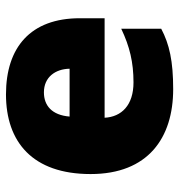

<svg xmlns="http://www.w3.org/2000/svg" viewBox="2 -606 613 658"><g transform="rotate(-90 309.0 -276.5)"><path d="M315 -563C152 -563 42 -472 42 -273C42 -76 166 10 333 10C429 10 487 -3 540 -31V-168C479 -139 425 -126 356 -126C278 -126 238 -167 235 -225H576V-310C576 -479 476 -563 315 -563ZM322 -433C374 -433 402 -394 403 -345H239C244 -406 277 -433 322 -433Z"/></g></svg>

Font: Noto Sans Bengali Black
Style: Regular
Weight: 900
Designer: Jelle Bosma - Monotype Design Team
Foundry: Monotype Imaging Inc.
Version: Version 2.003